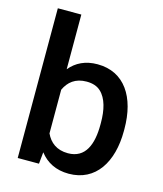

<svg xmlns="http://www.w3.org/2000/svg" viewBox="-113 -834 789 929"><g transform="rotate(15 281.0 -370.0)"><path d="M523.4 -269C523.4 -427.7 453.1 -538.1 317.4 -538.1C256.8 -538.1 211.4 -515.6 178.7 -476.1V-750H61V0H167.5L173.3 -58.6C206.5 -15.6 253.9 9.8 318.4 9.8C453.1 9.8 523.4 -103 523.4 -258.8ZM405.8 -258.8C405.8 -161.6 377.4 -85 289.1 -85C232.4 -85 197.8 -113.3 178.7 -154.8V-373.5C197.8 -415 231.4 -443.4 288.1 -443.4C317.9 -443.4 341.8 -435.5 358.9 -419.4C393.1 -387.7 405.8 -332 405.8 -269Z"/></g></svg>

Font: Vazirmatn Medium
Style: Regular
Weight: 500
Designer: Saber Rastikerdar
Foundry: Saber Rastikerdar
Version: Version 33.003